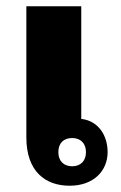

<svg xmlns="http://www.w3.org/2000/svg" viewBox="-20 -582 385 612"><path d="M239 -562H64V-144C64 -36 124 10 202 10C279 10 323 -38 323 -97C323 -151 293 -197 239 -203ZM210 -142C236 -142 254 -126 254 -97C254 -68 236 -52 210 -52C184 -52 166 -68 166 -97C166 -127 184 -142 210 -142Z"/></svg>

Font: Noto Sans Thai Looped SemiCondensed Black
Style: Regular
Weight: 900
Width: 4
Designer: Sasikarn Vongin, Ben Mitchell
Foundry: The Fontpad Ltd
Version: Version 1.001